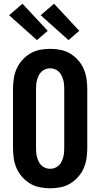

<svg xmlns="http://www.w3.org/2000/svg" viewBox="-20 -1006 540 1034"><path d="M250 8Q222 8 194 2.5Q166 -3 142 -17.5Q118 -32 99 -53.5Q80 -75 69 -100.5Q58 -126 54 -154Q50 -182 50 -210V-525Q50 -553 54 -581Q58 -609 69 -634.5Q80 -660 99 -681.5Q118 -703 142 -717.5Q166 -732 194 -737.5Q222 -743 250 -743Q278 -743 306 -737.5Q334 -732 358 -717.5Q382 -703 401 -681.5Q420 -660 431 -634.5Q442 -609 446 -581Q450 -553 450 -525V-210Q450 -182 446 -154Q442 -126 431 -100.5Q420 -75 401 -53.5Q382 -32 358 -17.5Q334 -3 306 2.5Q278 8 250 8ZM250 -97Q263 -97 275 -101.5Q287 -106 296.5 -115Q306 -124 311.5 -135.5Q317 -147 320.5 -159.5Q324 -172 325 -185Q326 -198 326 -210V-525Q326 -537 325 -550Q324 -563 320.5 -575.5Q317 -588 311.5 -599.5Q306 -611 296.5 -620Q287 -629 275 -633.5Q263 -638 250 -638Q237 -638 225 -633.5Q213 -629 203.5 -620Q194 -611 188.5 -599.5Q183 -588 179.5 -575.5Q176 -563 175 -550Q174 -537 174 -525V-210Q174 -198 175 -185Q176 -172 179.5 -159.5Q183 -147 188.5 -135.5Q194 -124 203.5 -115Q213 -106 225 -101.5Q237 -97 250 -97ZM349 -790 199 -924 271 -986 407 -840ZM179 -790 29 -924 101 -986 237 -840Z"/></svg>

Font: Iosevka SS04 Extrabold
Style: Regular
Weight: 800
Monospace: yes
Designer: Belleve Invis
Foundry: Belleve Invis
Version: Version 19.0.0; ttfautohint (v1.8.4)